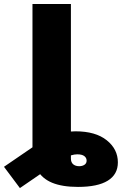

<svg xmlns="http://www.w3.org/2000/svg" viewBox="-118 -748 620 978"><path d="M279.3 204.1Q199.2 204.1 147.7 182.9Q96.2 161.6 71.8 117.7Q47.4 73.7 47.4 5.9V-93.8H243.2V59.6Q243.2 79.1 254.9 88.9Q266.6 98.6 285.2 98.6Q301.3 98.6 312.3 91.3Q323.2 84 323.2 70.3Q323.2 56.2 311.5 47.1Q299.8 38.1 275.4 38.1Q261.2 38.1 244.9 43Q228.5 47.9 203.6 62Q178.7 76.2 138.7 103.5L-16.6 210L-97.7 101.6L66.4 -10.7Q104.5 -36.6 155.3 -57.9Q206.1 -79.1 266.6 -79.1Q368.7 -79.1 425.5 -33.7Q482.4 11.7 482.4 79.1Q482.4 140.6 430.9 172.4Q379.4 204.1 279.3 204.1ZM243.2 -727.5V0H47.4V-727.5Z"/></svg>

Font: Inter 20pt Black
Style: Regular
Weight: 900
Version: Version 4.001;git-66647c0bb